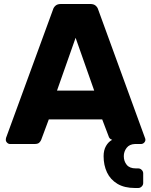

<svg xmlns="http://www.w3.org/2000/svg" viewBox="-20 -720 756 960"><path d="M655 220Q602 220 567 199Q532 178 515 142Q498 106 498 61Q498 31 510 10Q522 -11 541 -21Q533 -23 528.5 -28.5Q524 -34 523 -39L491 -123H224L186 -21Q184 -15 177 -7.5Q170 0 153 0H30Q22 0 15.5 -6.5Q9 -13 9 -21Q9 -26 10 -30L245 -672Q248 -683 257.5 -691.5Q267 -700 284 -700H432Q449 -700 458.5 -691.5Q468 -683 471 -672L705 -30Q707 -26 707 -21Q707 -13 700.5 -6.5Q694 0 685 0H655Q627 1 613 19.5Q599 38 599 61Q599 86 613.5 104Q628 122 659 122H671Q681 122 688.5 129.5Q696 137 696 147V195Q696 205 688.5 212.5Q681 220 671 220ZM265 -267H451L358 -531Z"/></svg>

Font: Rubik
Style: Bold
Weight: 700
Designer: Hubert and Fischer
Foundry: Hubert and Fischer
Version: Version 2.300;gftools[0.9.30]